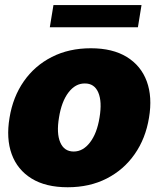

<svg xmlns="http://www.w3.org/2000/svg" viewBox="-20 -748 642 777"><path d="M253.9 9.8Q165 9.8 107.7 -25.6Q50.3 -61 27.3 -124.3Q4.4 -187.5 18.6 -271.5Q32.2 -355.5 76.2 -418.7Q120.1 -481.9 189.5 -517.3Q258.8 -552.7 347.7 -552.7Q436 -552.7 493.4 -517.3Q550.8 -481.9 574 -418.7Q597.2 -355.5 583 -271.5Q569.3 -187.5 525.1 -124.3Q481 -61 411.9 -25.6Q342.8 9.8 253.9 9.8ZM278.3 -134.8Q315.9 -134.8 344.2 -171.6Q372.6 -208.5 382.8 -272.5Q393.6 -336.9 377.7 -373.8Q361.8 -410.6 323.2 -410.2Q285.2 -410.6 257.1 -373.8Q229 -336.9 218.8 -272.5Q208 -208.5 223.9 -171.6Q239.7 -134.8 278.3 -134.8ZM552.7 -727.5 538.1 -637.7H181.6L196.3 -727.5Z"/></svg>

Font: Inter Tight Black
Style: Italic
Weight: 900
Italic angle: -9.39999°
Designer: Rasmus Andersson
Foundry: rsms
Version: Version 3.004; ttfautohint (v1.8.4.7-5d5b)